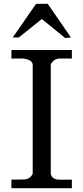

<svg xmlns="http://www.w3.org/2000/svg" viewBox="-20 -990 438 1010"><path d="M200 -890 79 -793H47L170 -970H231L353 -793L323 -790ZM247 -75Q254 -45 293 -45H358V0H40V-45L111 -46Q139 -50 152 -75V-652Q148 -675 105 -682H40V-727H358V-682H288Q261 -678 247 -652Z"/></svg>

Font: Sawarabi Mincho
Style: Regular
Weight: 400
Version: Version 1.00